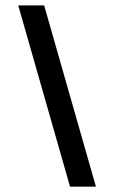

<svg xmlns="http://www.w3.org/2000/svg" viewBox="-20 -704 431 724"><path d="M341.8 0H244.1L48.8 -683.6H146.5Z"/></svg>

Font: BabelStone Runic
Style: Regular
Weight: 400
Designer: Andrew West
Foundry: BabelStone
Version: Version 7.004 November 9, 2023